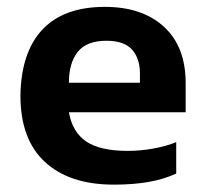

<svg xmlns="http://www.w3.org/2000/svg" viewBox="-20 -514 585 545"><path d="M480.2 -21.3V-110.6Q453 -99.3 416 -92.5Q378.9 -85.7 342.5 -85.7Q264.5 -85.7 225 -112.2Q185.5 -138.7 175.6 -195.3H507V-278.2Q507 -381.4 445.5 -437.9Q384.1 -494.5 277.7 -494.5Q161.2 -494.5 100.5 -430.2Q39.9 -365.9 38 -242.8Q38 -118.2 107.7 -54.1Q177.4 10.1 303.2 10.1Q358.6 10.1 402.2 2.4Q445.8 -5.4 480.2 -21.3ZM282.4 -398.3Q332.1 -398.3 354.7 -373.3Q377.2 -348.3 377.2 -305.9V-279.1H175.6Q175.6 -335.5 200.9 -367Q226.2 -398.4 282.4 -398.3Z"/></svg>

Font: Arad-FD-VF Thin
Style: Regular
Weight: 100
Designer: Mohammad Darvishi
Version: Version 1.010;September 21, 2024;FontCreator 15.0.0.2992 64-